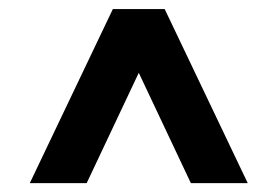

<svg xmlns="http://www.w3.org/2000/svg" viewBox="-20 -727 610 422"><path d="M399.5 -324.5 285 -567 170.5 -324.5H45.5L228 -707H342L524.5 -324.5Z"/></svg>

Font: Newsreader 6pt
Style: Bold
Weight: 700
Designer: Hugues Gentile
Foundry: Production Type
Version: Version 1.003; ttfautohint (v1.8.3)